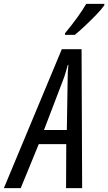

<svg xmlns="http://www.w3.org/2000/svg" viewBox="-85 -971 559 991"><path d="M-65 0H22L115 -227H257L256 0H339L336 -717H234ZM142 -300 238 -551Q248 -576 254 -597.5Q260 -619 265 -636H268Q264 -604 264 -551L260 -300ZM250 -791H301Q321 -807 351.5 -835.5Q382 -864 410.5 -893.5Q439 -923 453 -943L454 -951H360Q341 -918 313 -879.5Q285 -841 251 -800Z"/></svg>

Font: Noto Sans UI Condensed
Style: Italic
Weight: 400
Width: 3
Italic angle: -12°
Designer: Monotype Design Team
Foundry: Monotype Imaging Inc.
Version: Version 1.901